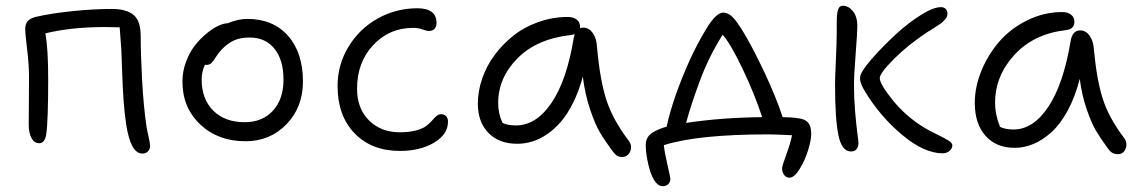

<svg xmlns="http://www.w3.org/2000/svg" viewBox="-20 -520 3961 669"><path d="M476.1 15.1Q435.5 15.1 419.9 -85Q414.1 -121.6 410.6 -169.4Q407.2 -217.3 405.3 -278.3Q403.3 -339.4 402.8 -346.2Q400.4 -383.8 397 -424.8L347.2 -425.8Q228 -425.8 138.2 -403.8Q147.9 -349.6 147.9 -245.1Q147.9 -98.6 141.1 -51.8Q136.2 -21 116.2 -21Q99.6 -21 89.8 -38.8Q80.1 -56.6 80.1 -85.9Q80.1 -106.4 80.6 -166Q81.1 -225.6 81.1 -252Q81.1 -294.4 74.5 -348.4Q67.9 -402.3 67.9 -418.9Q67.9 -437.5 77.6 -447.5Q87.4 -457.5 107.9 -461.9Q159.2 -473.6 232.2 -481.2Q305.2 -488.8 370.1 -488.8Q420.4 -488.8 445.3 -468Q470.2 -447.3 470.2 -395Q470.2 -335 475.1 -241.7Q480 -148.4 491.2 -74.2Q492.2 -67.9 497.6 -43.9Q502.9 -20 502.9 -11.2Q502.9 -0.5 495.6 7.3Q488.3 15.1 476.1 15.1Z M835.4 -27.8Q739.7 -27.8 677.7 -86.4Q615.7 -145 615.7 -235.8Q615.7 -271.5 628.2 -304.7Q640.6 -337.9 659.2 -361.6Q677.7 -385.3 699.7 -403.3Q721.7 -421.4 741 -430.2Q760.3 -439 773.4 -439Q809.6 -454.1 841.8 -454.1Q931.6 -454.1 983.6 -395.3Q1035.6 -336.4 1035.6 -235.8Q1035.6 -146.5 978.3 -87.2Q920.9 -27.8 835.4 -27.8ZM682.6 -243.2Q682.6 -174.8 723.1 -134.5Q763.7 -94.2 832.5 -94.2Q894.5 -94.2 931.2 -134.5Q967.8 -174.8 967.8 -242.2Q967.8 -311 936.5 -350.1Q905.3 -389.2 849.6 -389.2Q817.9 -389.2 796.4 -379.6Q774.9 -370.1 754.9 -350.1Q742.7 -337.9 732.9 -322.3Q723.1 -306.6 716.8 -300.3Q710.4 -293.9 698.7 -293.9H693.8Q682.6 -269 682.6 -243.2Z M1374 5.9Q1274.4 5.9 1215.3 -55.7Q1156.2 -117.2 1156.2 -220.2Q1156.2 -294.4 1194.3 -357.2Q1232.4 -419.9 1296.1 -455.6Q1359.9 -491.2 1434.1 -491.2Q1501 -491.2 1501 -439.9Q1501 -427.2 1494.1 -419.7Q1487.3 -412.1 1475.1 -412.1Q1466.3 -412.1 1452.1 -417.5Q1438 -422.9 1419.4 -422.9Q1336.4 -422.9 1280.3 -362.8Q1224.1 -302.7 1224.1 -210.9Q1224.1 -141.6 1265.9 -100.3Q1307.6 -59.1 1373 -59.1Q1406.7 -59.1 1430.4 -65.7Q1454.1 -72.3 1465.8 -81.5Q1477.5 -90.8 1485.4 -99.9Q1493.2 -108.9 1500.5 -115.5Q1507.8 -122.1 1517.1 -122.1Q1528.3 -122.1 1534.7 -115Q1541 -107.9 1541 -96.2Q1541 -51.8 1492.4 -22.9Q1443.8 5.9 1374 5.9Z M1782.2 -19Q1718.8 -19 1681.9 -56.9Q1645 -94.7 1645 -159.2Q1645 -202.6 1660.2 -246.6Q1675.3 -290.5 1703.6 -328.6Q1731.9 -366.7 1769.8 -396.5Q1807.6 -426.3 1856.9 -443.6Q1906.2 -460.9 1959 -460.9Q1977.5 -460.9 1989.3 -451.9Q2001 -442.9 2001 -426.8V-421.9Q2006.8 -423.8 2012.2 -423.8Q2031.7 -423.8 2044.9 -405.8Q2058.1 -387.7 2060.1 -357.9Q2069.8 -245.1 2092 -174.6Q2114.3 -104 2169.9 -30.8Q2184.1 -12.7 2176 7.1Q2168 26.9 2147 26.9Q2135.7 26.9 2128.9 22Q2122.1 17.1 2113.8 5.9Q2086.4 -31.2 2070.1 -59.1Q2053.7 -86.9 2036.4 -137.9Q2019 -189 2010.7 -252.9Q1997.6 -203.6 1977.8 -163.6Q1958 -123.5 1935.3 -96.9Q1912.6 -70.3 1886.5 -52.5Q1860.4 -34.7 1834.5 -26.9Q1808.6 -19 1782.2 -19ZM1715.8 -160.2Q1715.8 -124 1731 -91.8Q1748 -83 1777.8 -83Q1848.6 -83 1901.9 -161.9Q1955.1 -240.7 1979 -387.2Q1981 -397 1982.9 -400.9Q1981 -400.4 1968.8 -397.9Q1850.6 -384.8 1783.2 -316.9Q1715.8 -249 1715.8 -160.2Z M2731 99.1Q2718.8 99.1 2711.9 89.1Q2705.1 79.1 2705.1 65.9Q2705.1 58.6 2719.7 18.8Q2734.4 -21 2739.7 -48.8Q2676.8 -51.8 2657.7 -51.8Q2411.1 -51.8 2293 -14.2Q2295.9 12.2 2305.9 55.2Q2315.9 98.1 2315.9 104Q2315.9 113.8 2308.6 121.3Q2301.3 128.9 2289.1 128.9Q2263.2 128.9 2245.6 77.1Q2230 25.9 2230 -15.1Q2230 -36.1 2242.9 -49.3Q2255.9 -62.5 2285.6 -73.2Q2294.4 -76.7 2302.7 -78.1Q2324.2 -179.2 2385.7 -315.9Q2401.4 -348.6 2413.3 -371.1Q2425.3 -393.6 2441.7 -420.7Q2458 -447.8 2472.7 -461.9Q2487.3 -476.1 2500 -476.1Q2517.1 -476.1 2532.7 -460.4Q2548.3 -444.8 2570.8 -407.2Q2602.5 -355 2643.6 -267.8Q2684.6 -180.7 2707 -111.8Q2737.8 -111.8 2761.7 -107.9Q2785.6 -105 2796.1 -92.3Q2806.6 -79.6 2806.6 -53.2Q2806.6 -32.2 2795.7 3.4Q2784.7 39.1 2766.1 69.1Q2747.6 99.1 2731 99.1ZM2418 -236.8Q2387.7 -155.3 2370.6 -91.8Q2494.1 -110.4 2635.7 -111.8Q2609.9 -190.9 2568.1 -278.8Q2526.4 -366.7 2498 -398.9Q2450.2 -323.7 2418 -236.8Z M2945.3 7.8Q2913.1 7.8 2901.4 -48.8Q2889.6 -105.5 2889.6 -225.1Q2889.6 -249 2892.6 -312.3Q2895.5 -375.5 2895.5 -410.2V-441.9Q2895.5 -471.7 2899.9 -485.8Q2904.3 -500 2916.5 -500Q2936.5 -500 2951.9 -481Q2967.3 -461.9 2967.3 -429.2Q2967.3 -407.7 2961.4 -332Q2955.6 -256.3 2955.6 -225.1Q2955.6 -178.7 2959.5 -132.3Q2963.4 -85.9 2967.3 -56.4Q2971.2 -26.9 2971.2 -22Q2971.2 -8.3 2964.6 -0.2Q2958 7.8 2945.3 7.8ZM3264.6 14.2Q3200.7 14.2 3124.3 -49.3Q3047.9 -112.8 2994.6 -200.2Q2976.6 -230 2976.6 -246.1Q2976.6 -258.3 2983.4 -269Q2994.6 -289.6 3028.3 -326.9Q3062 -364.3 3103 -401.9Q3144 -439.5 3188 -467.3Q3231.9 -495.1 3258.3 -495.1Q3268.6 -495.1 3274.9 -489.3Q3281.2 -483.4 3281.2 -472.2Q3281.2 -467.3 3279.5 -462.4Q3277.8 -457.5 3273.4 -452.9Q3269 -448.2 3265.4 -444.3Q3261.7 -440.4 3253.9 -435.3Q3246.1 -430.2 3241.2 -427Q3236.3 -423.8 3226.3 -417.5Q3216.3 -411.1 3211.4 -408.2Q3142.1 -362.3 3093.8 -313.5Q3045.4 -264.6 3045.4 -248Q3045.4 -227.1 3090.1 -171.6Q3134.8 -116.2 3197.3 -77.1Q3213.4 -66.9 3241.2 -53.5Q3269 -40 3283.7 -31Q3298.3 -22 3298.3 -14.2Q3298.3 -2.4 3288.3 5.9Q3278.3 14.2 3264.6 14.2Z M3515.6 -4.9Q3450.7 -4.9 3413.6 -47.1Q3376.5 -89.4 3376.5 -161.1Q3376.5 -217.3 3399.9 -274.2Q3423.3 -331.1 3462.9 -376.2Q3502.4 -421.4 3560.3 -449.7Q3618.2 -478 3681.6 -478Q3700.2 -478 3711.9 -469Q3723.6 -460 3723.6 -443.8Q3723.6 -418 3693.4 -415Q3581.5 -401.9 3514.4 -328.6Q3447.3 -255.4 3447.3 -162.1Q3447.3 -120.1 3464.4 -78.1Q3482.4 -68.8 3511.2 -68.8Q3580.6 -68.8 3633.3 -148.7Q3686 -228.5 3710.4 -377Q3716.8 -414.1 3743.7 -414.1Q3763.2 -414.1 3776.4 -396Q3789.6 -377.9 3791.5 -348.1Q3801.3 -242.2 3822.3 -176.3Q3843.3 -110.4 3895.5 -41Q3909.7 -22.9 3902.3 -2.9Q3895 17.1 3875.5 17.1Q3862.8 17.1 3855 12.2Q3847.2 7.3 3839.4 -3.9Q3813.5 -39.6 3798.3 -65.4Q3783.2 -91.3 3766.6 -138.9Q3750 -186.5 3742.2 -245.1Q3726.1 -182.1 3700.2 -134.5Q3674.3 -86.9 3643.6 -59.3Q3612.8 -31.7 3580.8 -18.3Q3548.8 -4.9 3515.6 -4.9Z"/></svg>

Font: Shantell Sans Irregular
Style: Regular
Weight: 300
Designer: Stephen Nixon, Anya Danilova, Shantell Martin
Foundry: Arrow Type
Version: Version 1.006;[9816181b4]